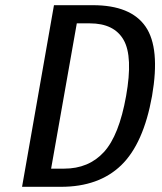

<svg xmlns="http://www.w3.org/2000/svg" viewBox="-20 -720 625 740"><path d="M65 0 188 -700H338Q484 -700 541 -617.5Q598 -535 566 -350Q533 -166 447 -83Q361 0 215 0ZM177 -70H227Q322 -70 380.5 -134Q439 -198 466 -350Q493 -502 456.5 -566Q420 -630 326 -630H276Z"/></svg>

Font: Scada
Style: Italic
Weight: 400
Italic angle: -10°
Designer: Jovanny Lemonad
Foundry: Jovanny Lemonad
Version: Version 4.100;PS 004.100;hotconv 1.0.88;makeotf.lib2.5.64775